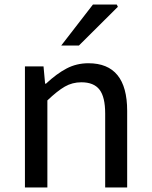

<svg xmlns="http://www.w3.org/2000/svg" viewBox="-20 -827 671 847"><path d="M90 -534H172L179 -458H183Q230 -502 274 -525Q318 -548 370 -548Q541 -548 541 -338V0H444V-326Q444 -399 419 -431.5Q394 -464 339 -464Q299 -464 266 -445Q233 -426 189 -384V0H90ZM390 -807H495L500 -797L328 -626H250Z"/></svg>

Font: Nebula Sans Medium
Style: Regular
Weight: 500
Designer: Paul D. Hunt for Adobe (as Source Sans)
Foundry: Nebula Entertainment & Broadcasting LLC
Version: Version 1.010